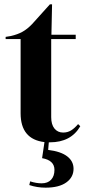

<svg xmlns="http://www.w3.org/2000/svg" viewBox="-20 -641 396 885"><path d="M205 15 202 50Q260 57 289.5 79.5Q319 102 319 137Q319 176 285.5 200Q252 224 190 224Q151 224 115 212L119 195Q147 204 172 204Q200 204 215.5 187.5Q231 171 231 142Q231 98 174 88L185 14Q75 1 75 -119V-215V-461H6V-471L30 -475Q61 -482 83.5 -494.5Q106 -507 128 -530L210 -621H220L217 -481H329V-461H216V-101Q216 -67 231 -48.5Q246 -30 271 -30Q291 -30 307 -39.5Q323 -49 340 -69L350 -59Q307 15 210 15Z"/></svg>

Font: DeepMind Serif Display
Style: Regular
Weight: 800
Designer: Frank Grießhammer / Modifications: Colophon Foundry
Foundry: Colophon Foundry
Version: Version 5.002